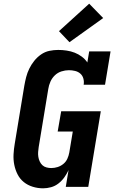

<svg xmlns="http://www.w3.org/2000/svg" viewBox="-20 -1014 640 1042"><path d="M214 8Q185 8 157.5 -0.5Q130 -9 109 -26Q88 -43 75.5 -67.5Q63 -92 57.5 -119.5Q52 -147 53.5 -176Q55 -205 60 -234L112 -549Q116 -572 122 -595.5Q128 -619 139 -641.5Q150 -664 166 -684Q182 -704 203 -718.5Q224 -733 248 -738Q272 -743 296 -743Q319 -743 342 -739.5Q365 -736 385.5 -728Q406 -720 424 -706.5Q442 -693 454 -675L464 -735H580L550 -554H434Q437 -571 432.5 -587.5Q428 -604 416 -614.5Q404 -625 387.5 -629Q371 -633 354 -633Q334 -633 313.5 -626.5Q293 -620 277.5 -605Q262 -590 253.5 -570.5Q245 -551 242 -531L190 -216Q188 -203 187 -189.5Q186 -176 188 -163Q190 -150 195.5 -138Q201 -126 210 -117.5Q219 -109 232 -105.5Q245 -102 258 -102Q276 -102 293 -107.5Q310 -113 324 -124.5Q338 -136 345.5 -152.5Q353 -169 356 -186L375 -300H293L312 -410H527L459 0H337L352 -91Q343 -71 329.5 -52Q316 -33 297.5 -18.5Q279 -4 257 2Q235 8 214 8ZM357 -785 300 -845 464 -994 540 -916Z"/></svg>

Font: Iosevka Curly Slab XBdEx
Style: Italic
Weight: 800
Width: 7
Italic angle: -9°
Monospace: yes
Designer: Belleve Invis
Foundry: Belleve Invis
Version: Version 11.1.0; ttfautohint (v1.8.3)